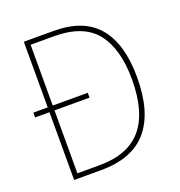

<svg xmlns="http://www.w3.org/2000/svg" viewBox="-129 -823 872 932"><g transform="rotate(-20 307.0 -357.0)"><path d="M250 -714Q405 -714 479.5 -625Q554 -536 554 -364Q554 -184 475.5 -92Q397 0 235 0H96V-350H22V-375H96V-714ZM243 -689H122V-375H303V-350H122V-25H236Q384 -25 455.5 -109.5Q527 -194 527 -363Q527 -521 460.5 -605Q394 -689 243 -689Z"/></g></svg>

Font: Noto Sans SemiCondensed Thin
Style: Regular
Weight: 100
Width: 4
Designer: Monotype Design Team
Foundry: Monotype Imaging Inc.
Version: Version 2.013; ttfautohint (v1.8.4.7-5d5b)